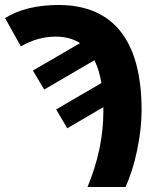

<svg xmlns="http://www.w3.org/2000/svg" viewBox="-30 -745 644 765"><path d="M470.2 0C489.3 -42 504.9 -91.3 516.6 -147.5C528.3 -203.6 534.2 -256.8 534.2 -306.2C534.2 -583 421.4 -725.1 203.1 -725.1C116.7 -725.1 45.4 -707.5 -9.8 -672.9L53.2 -560.1C97.7 -585.9 144 -599.1 191.9 -599.1C230 -599.1 262.2 -590.3 289.1 -573.2L101.1 -463.9L146 -388.2L346.2 -504.9C359.4 -478 368.7 -447.8 374 -414.1L193.8 -309.1L237.8 -233.9L381.8 -317.9V-299.8C381.8 -201.7 360.8 -102.1 318.8 0Z"/></svg>

Font: Noto Reveo Sans
Style: Bold
Weight: 700
Designer: Monotype Design team
Foundry: Monotype Imaging Inc.
Version: Version 1.04